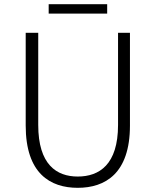

<svg xmlns="http://www.w3.org/2000/svg" viewBox="-20 -886 745 919"><path d="M352 13C483 13 602 -55 602 -285V-729H545V-288C545 -98 455 -41 352 -41C251 -41 163 -98 163 -288V-729H103V-285C103 -55 221 13 352 13ZM213 -821H493V-866H213Z"/></svg>

Font: Noto Sans CJK Light
Style: Regular
Weight: 300
Designer: Ryoko NISHIZUKA (kana & ideographs); Paul D. Hunt (Latin, Greek & Cyrillic); Wenlong ZHANG (bopomofo); Sandoll Communica
Foundry: Adobe Systems Incorporated
Version: Version 1.000;PS 1;hotconv 1.0.78;makeotf.lib2.5.61930